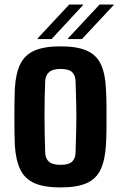

<svg xmlns="http://www.w3.org/2000/svg" viewBox="-20 -812 530 841"><path d="M245 9Q174 9 131.5 -9.5Q89 -28 69 -69Q49 -110 45 -176Q44 -198 43.5 -230.5Q43 -263 43 -299Q43 -335 43.5 -368Q44 -401 45 -424Q49 -492 69.5 -532.5Q90 -573 132.5 -591Q175 -609 245 -609Q317 -609 359.5 -590.5Q402 -572 421.5 -531Q441 -490 444 -424Q446 -394 446.5 -347Q447 -300 446.5 -253.5Q446 -207 444 -176Q440 -110 420.5 -69Q401 -28 359 -9.5Q317 9 245 9ZM245 -90Q281 -90 295.5 -103.5Q310 -117 311 -144Q313 -203 314 -253Q315 -303 314 -352Q313 -401 311 -457Q310 -483 295.5 -496.5Q281 -510 245 -510Q210 -510 194.5 -495.5Q179 -481 178 -457Q175 -390 175 -308Q175 -226 178 -144Q179 -117 194.5 -103.5Q210 -90 245 -90ZM339 -641H278V-644L416 -792H478V-790ZM145 -641V-644L283 -792H344V-790L206 -641Z"/></svg>

Font: Big Shoulders Text ExtraBold
Style: Regular
Weight: 800
Designer: Patric King
Foundry: XO Type Co
Version: Version 1.000; ttfautohint (v1.8.2)